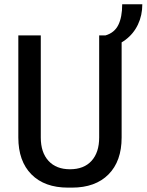

<svg xmlns="http://www.w3.org/2000/svg" viewBox="-20 -848 671 878"><path d="M291 10Q183.8 10 123.8 -50.5Q63.8 -111 63.8 -219.2V-686H166.5V-219.2Q166.5 -150.8 201.8 -112.4Q237 -74 300 -74Q363.8 -74 398.6 -112.4Q433.5 -150.8 433.5 -219.2V-686H536.2V-219.2Q536.2 -111 476.2 -50.5Q416.2 10 309 10ZM462 -627.5V-686Q503 -697.8 520.9 -733.6Q538.8 -769.5 538.8 -828.5H630.8Q630.8 -778 610.8 -735.8Q590.8 -693.5 553.1 -665.4Q515.5 -637.2 462 -627.5Z"/></svg>

Font: Chivo Mono Medium
Style: Regular
Weight: 500
Monospace: yes
Designer: Hector Gatti
Foundry: Omnibus-Type
Version: Version 1.008